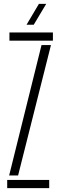

<svg xmlns="http://www.w3.org/2000/svg" viewBox="-20 -967 310 987"><path d="M17 0V-42H233V0ZM28.5 -758V-800H252V-758ZM27 -65 193.5 -735.5H242L73 -65ZM116.5 -840 180 -947H217.5L153.5 -840Z"/></svg>

Font: Big Shoulders Stencil Display Thin Light
Style: Regular
Weight: 300
Version: Version 2.001